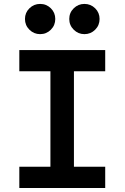

<svg xmlns="http://www.w3.org/2000/svg" viewBox="-20 -945 626 965"><path d="M77.1 0V-106.9H233.4V-586.9H77.1V-693.4H508.8V-586.9H351.6V-106.9H508.8V0ZM181.6 -773.4Q150.4 -773.4 127.9 -795.7Q105.5 -817.9 105.5 -849.6Q105.5 -881.3 127.9 -903.3Q150.4 -925.3 181.6 -925.3Q213.4 -925.3 235.6 -903.3Q257.8 -881.3 257.8 -849.6Q257.8 -817.9 235.6 -795.7Q213.4 -773.4 181.6 -773.4ZM404.3 -773.4Q373 -773.4 350.6 -795.7Q328.1 -817.9 328.1 -849.6Q328.1 -881.3 350.6 -903.3Q373 -925.3 404.3 -925.3Q436 -925.3 458.3 -903.3Q480.5 -881.3 480.5 -849.6Q480.5 -817.9 458.3 -795.7Q436 -773.4 404.3 -773.4Z"/></svg>

Font: CaskaydiaCove NF SemiBold
Style: Regular
Weight: 600
Designer: Aaron Bell
Foundry: Saja Typeworks
Version: Version 2111.001; VTT 6.35;Nerd Fonts 3.2.1